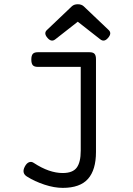

<svg xmlns="http://www.w3.org/2000/svg" viewBox="-20 -702 640 922"><path d="M325.2 -671.9 205.6 -558.1Q188 -542 209 -519Q227.1 -498.5 245.6 -513.2L353.5 -597.7L461.4 -513.2Q480 -498.5 498 -519Q519 -542 501.5 -558.1L381.8 -671.9Q371.1 -681.6 353.5 -681.6Q335.9 -681.6 325.2 -671.9ZM367.7 -451.2V21.5Q367.7 77.1 348.4 103Q329.1 128.9 281.2 128.9Q216.3 128.9 142.6 80.6Q131.8 72.8 119.9 76.9Q107.9 81.1 99.1 98.1Q83 128.9 108.9 145.5Q147 169.4 193.8 184.8Q240.7 200.2 281.2 200.2Q364.3 200.2 402.6 157Q440.9 113.8 440.9 27.8V-418Q440.9 -436 433.8 -443.6Q426.8 -451.2 410.2 -451.2ZM161.1 -451.2Q144.5 -451.2 137.5 -443.1Q130.4 -435.1 130.4 -416Q130.4 -397 137.5 -388.9Q144.5 -380.9 161.1 -380.9H387.7V-451.2Z"/></svg>

Font: Courier Prime Code
Style: Regular
Weight: 400
Designer: Alan Dague-Greene
Foundry: Quote-Unquote Apps
Version: Version 3.18